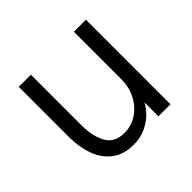

<svg xmlns="http://www.w3.org/2000/svg" viewBox="-133 -671 834 834"><g transform="rotate(-45 284.0 -254.5)"><path d="M251.5 11.5Q189.5 11.5 150.5 -18Q111.5 -47.5 93 -98.2Q74.5 -149 74.5 -212V-519.5H149V-207Q149 -142 173.2 -97.5Q197.5 -53 258 -53Q302 -53 337.2 -77Q372.5 -101 392.8 -140.5Q413 -180 413 -226V-519.5H487V0H413V-86Q402.5 -64 380.2 -41.8Q358 -19.5 325 -4Q292 11.5 251.5 11.5Z"/></g></svg>

Font: Acari Sans
Style: Regular
Weight: 400
Designer: Alfredo Marco Pradil and Stefan Peev (font) & Cristiano Sobral (main changes)
Foundry: Alfredo Marco Pradil and Stefan Peev (font) & Cristiano Sobral (main changes)
Version: Version 1.063; ttfautohint (v1.8.3)